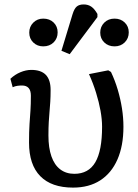

<svg xmlns="http://www.w3.org/2000/svg" viewBox="-20 -831 622 865"><path d="M309.1 14.2Q211.9 14.2 161.4 -37.4Q110.8 -88.9 110.8 -189Q110.8 -239.7 113 -272Q115.2 -304.2 117.2 -332.5Q119.1 -360.8 119.1 -399.9Q119.1 -422.9 109.1 -434.3Q99.1 -445.8 79.1 -445.8Q67.9 -445.8 57.9 -444.3Q47.9 -442.9 37.1 -438L26.9 -476.1Q46.9 -495.1 72 -505.6Q97.2 -516.1 121.1 -516.1Q165 -516.1 186.5 -493.7Q208 -471.2 208 -425.8Q208 -395 206.5 -372.1Q205.1 -349.1 203.1 -327.6Q201.2 -306.2 199.7 -281Q198.2 -255.9 198.2 -220.2Q198.2 -165 211.7 -126.5Q225.1 -87.9 251.5 -67.9Q277.8 -47.9 314.9 -47.9Q378.9 -47.9 409.4 -99.9Q439.9 -151.9 439.9 -259.8Q439.9 -293 432.9 -332Q425.8 -371.1 412.8 -413.1Q399.9 -455.1 380.9 -497.1L467.8 -514.2L480 -506.8Q498 -468.8 510.5 -426.8Q522.9 -384.8 529.5 -342.8Q536.1 -300.8 536.1 -259.8Q536.1 -173.8 509 -112.3Q481.9 -50.8 431.4 -18.3Q380.9 14.2 309.1 14.2ZM293.9 -586.9 256.8 -602.1 306.6 -766.1Q314.5 -792 325.7 -801.5Q336.9 -811 356.9 -811Q377 -811 391.4 -801Q405.8 -791 418.9 -768.1V-753.9ZM174.8 -622.1Q147.9 -622.1 129.9 -639.6Q111.8 -657.2 111.8 -684.1Q111.8 -710.9 129.9 -729Q147.9 -747.1 174.8 -747.1Q203.6 -747.1 221.7 -729.5Q239.7 -711.9 239.7 -685.1Q239.7 -658.2 221.7 -640.1Q203.6 -622.1 174.8 -622.1ZM496.1 -622.1Q468.3 -622.1 450 -639.6Q431.6 -657.2 431.6 -684.1Q431.6 -710.9 449.7 -729Q467.8 -747.1 496.1 -747.1Q523.9 -747.1 542 -729.5Q560.1 -711.9 560.1 -685.1Q560.1 -658.2 542 -640.1Q523.9 -622.1 496.1 -622.1Z"/></svg>

Font: Literata
Style: Regular
Weight: 400
Designer: Latin by Veronika Burian and Jose Scaglione. Greek by Irene Vlachou. Cyrillic by Vera Evstafieva.
Foundry: TypeTogether
Version: Version 3.002